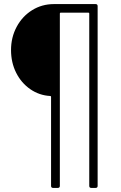

<svg xmlns="http://www.w3.org/2000/svg" viewBox="-20 -720 591 940"><path d="M448 -700Q458 -700 458 -690V190Q458 200 448 200H427Q417 200 417 190V-654Q417 -658 413 -658H277Q273 -658 273 -654V190Q273 200 263 200H240Q230 200 230 190V-246Q230 -250 226 -250Q172 -253 128 -283.5Q84 -314 59 -364Q34 -414 34 -475Q34 -537 61.5 -588.5Q89 -640 137 -670Q185 -700 244 -700Z"/></svg>

Font: Barlow Light
Style: Regular
Weight: 300
Designer: Jeremy Tribby
Foundry: Tribby Type
Version: Version 1.422